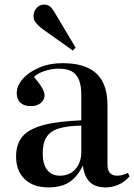

<svg xmlns="http://www.w3.org/2000/svg" viewBox="-20 -802 584 836"><path d="M191 14Q125 14 87.5 -22Q50 -58 50 -121Q50 -173 76.5 -206Q103 -239 165.5 -256.5Q228 -274 334 -278V-390Q334 -430 323.5 -455Q313 -480 292 -491.5Q271 -503 236 -503Q205 -503 174.5 -493Q144 -483 128 -467Q146 -446 156 -431Q166 -416 170 -405.5Q174 -395 174 -387Q174 -368 158 -354Q142 -340 114 -340Q84 -340 68.5 -355Q53 -370 53 -396Q53 -429 79.5 -459Q106 -489 151.5 -508Q197 -527 252 -527Q317 -527 360.5 -507.5Q404 -488 426 -447.5Q448 -407 448 -342V-86Q448 -60 459 -48.5Q470 -37 490 -37Q501 -37 513 -40Q525 -43 537 -49L544 -34Q521 -8 494 3Q467 14 441 14Q394 14 370 -10.5Q346 -35 341 -81Q324 -47 303 -26Q282 -5 254.5 4.5Q227 14 191 14ZM242 -37Q269 -37 290 -50Q311 -63 322.5 -86.5Q334 -110 334 -140V-255Q273 -254 236 -242.5Q199 -231 182.5 -205Q166 -179 166 -134Q166 -87 185.5 -62Q205 -37 242 -37ZM297 -582 163 -677Q148 -689 137 -702Q126 -715 126 -731Q126 -744 131.5 -755.5Q137 -767 147.5 -774.5Q158 -782 173 -782Q185 -782 195 -775.5Q205 -769 216 -751L309 -595Z"/></svg>

Font: Literata 60pt Medium
Style: Regular
Weight: 500
Designer: Latin by Veronika Burian and Jose Scaglione. Greek by Irene Vlachou. Cyrillic by Vera Evstafieva.
Foundry: TypeTogether
Version: Version 3.103;gftools[0.9.29]